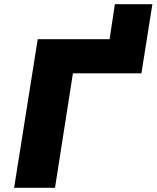

<svg xmlns="http://www.w3.org/2000/svg" viewBox="-20 -891 743 911"><path d="M47 0 159 -705H500L525 -871H703L651 -543H326L241 0Z"/></svg>

Font: Nunito Sans 6pt Black
Style: Italic
Weight: 900
Italic angle: -9°
Version: Version 3.101;gftools[0.9.27]